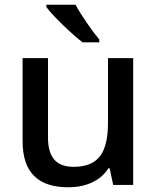

<svg xmlns="http://www.w3.org/2000/svg" viewBox="-20 -786 667 816"><path d="M301 -766H177V-756C204 -719 284 -642 331 -606H402V-618C371 -655 325 -721 301 -766ZM546 -539H439V-267C439 -144 404 -77 293 -77C218 -77 184 -118 184 -202V-539H76V-186C76 -49 146 10 271 10C340 10 406 -15 441 -71H446L461 0H546Z"/></svg>

Font: Noto Sans Lao UI Med
Style: Regular
Weight: 500
Designer: Monotype Design Team
Foundry: Monotype Imaging Inc.
Version: Version 2.000